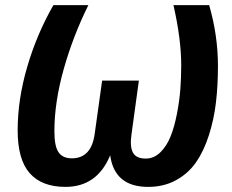

<svg xmlns="http://www.w3.org/2000/svg" viewBox="-20 -712 904 748"><path d="M234.9 16.1Q143.1 16.1 95.9 -37.1Q48.8 -90.3 48.8 -204.1Q48.8 -324.7 86.2 -452.1Q123.5 -579.6 188 -691.9H324.2Q264.6 -571.8 228.3 -442.9Q191.9 -314 191.9 -200.2Q191.9 -142.6 208 -118.9Q224.1 -95.2 259.8 -95.2Q336.4 -95.2 349.1 -191.9L377.9 -397.9H521L492.2 -188Q485.4 -141.1 497.8 -117.7Q510.3 -94.2 547.9 -94.2Q580.1 -94.2 605 -118.9Q629.9 -143.6 644.8 -181.2Q659.7 -218.8 669.4 -269Q679.2 -319.3 682.6 -365.2Q686 -411.1 686 -458Q686 -559.1 655.8 -691.9H794.9Q829.1 -573.7 829.1 -455.1Q829.1 -378.9 821.3 -312.7Q813.5 -246.6 793.7 -184.8Q773.9 -123 743.7 -79.6Q713.4 -36.1 665.8 -10Q618.2 16.1 557.1 16.1Q426.3 16.1 409.2 -106.9Q358.4 16.1 234.9 16.1Z"/></svg>

Font: FiraGO SemiBold
Style: Italic
Weight: 600
Italic angle: -8°
Designer: bBox Type GmbH
Foundry: bBox Type GmbH
Version: Version 1.001;PS 001.001;hotconv 1.0.88;makeotf.lib2.5.64775